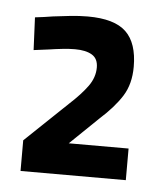

<svg xmlns="http://www.w3.org/2000/svg" viewBox="-35 -833 335 387"><g transform="rotate(5 132.5 -639.0)"><path d="M20 -478V-540L105 -621Q129 -643 142 -661Q155 -679 155 -699Q155 -717 142.5 -724.5Q130 -732 108 -732Q97 -732 83 -730.5Q69 -729 56 -727Q41 -725 25 -723L22 -789Q40 -791 58 -794Q74 -796 92.5 -798Q111 -800 128 -800Q182 -800 205.5 -777.5Q229 -755 229 -707Q229 -672 213.5 -647.5Q198 -623 169 -597L112 -542H233V-478Z"/></g></svg>

Font: Panefresco 500wt
Style: Regular
Weight: 700
Foundry: Campivisivi & Chank Co
Version: Version 1.001